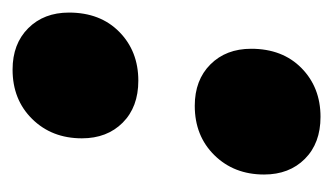

<svg xmlns="http://www.w3.org/2000/svg" viewBox="-138 -400 542 313"><g transform="rotate(90 133.5 -243.0)"><path d="M261 -402Q261 -353 229.5 -321Q198 -289 149 -289Q107 -289 81.5 -314.5Q56 -340 56 -381Q56 -432 87.5 -463Q119 -494 167 -494Q210 -494 235.5 -468.5Q261 -443 261 -402ZM202 -105Q202 -56 170.5 -24Q139 8 90 8Q48 8 22.5 -17.5Q-3 -43 -3 -84Q-3 -135 28.5 -166Q60 -197 108 -197Q151 -197 176.5 -171.5Q202 -146 202 -105Z"/></g></svg>

Font: Gontserrat Black
Style: Italic
Weight: 900
Italic angle: -11.3°
Designer: Julieta Ulanovsky
Foundry: Julieta Ulanovsky
Version: Version 6.001